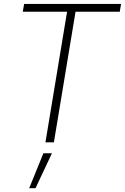

<svg xmlns="http://www.w3.org/2000/svg" viewBox="-20 -748 656 1009"><path d="M99.6 -686.5 106.9 -727.5H616.2L609.4 -686.5H377L263.2 0H218.8L332.5 -686.5ZM133.3 241.2 208 57.6H252.9L166.5 241.2Z"/></svg>

Font: Inter Display Extra Light
Style: Italic
Weight: 200
Italic angle: -9.39999°
Designer: Rasmus Andersson
Foundry: rsms
Version: Version 4.000;git-4fc901f